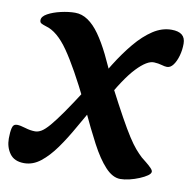

<svg xmlns="http://www.w3.org/2000/svg" viewBox="-80 -775 862 867"><g transform="rotate(10 350.5 -341.5)"><path d="M86 13Q41 13 20 -16Q-1 -45 -1 -85Q-1 -114 3.5 -133Q8 -152 25 -152Q40 -152 64 -144.5Q88 -137 110 -137Q124 -137 139 -146Q154 -155 175 -179.5Q196 -204 226.5 -247.5Q257 -291 301 -360L330 -376Q364 -436 400 -493.5Q436 -551 474 -596.5Q512 -642 553 -669Q594 -696 638 -696Q670 -696 686 -683Q702 -670 702 -643Q702 -614 694.5 -587.5Q687 -561 674.5 -544Q662 -527 646 -527Q636 -527 621 -531.5Q606 -536 586 -537Q554 -539 506 -488.5Q458 -438 395 -321L359 -305Q325 -247 293 -190Q261 -133 228.5 -87.5Q196 -42 161 -14.5Q126 13 86 13ZM526 8Q491 8 457 -28.5Q423 -65 389.5 -128.5Q356 -192 319 -272L303 -306Q232 -451 180.5 -525Q129 -599 76 -613Q60 -618 53.5 -622Q47 -626 47 -636Q47 -653 71.5 -666.5Q96 -680 131 -688Q166 -696 196 -696Q227 -696 255 -677Q283 -658 308.5 -622Q334 -586 359.5 -534.5Q385 -483 411 -419L423 -395Q463 -318 491 -267.5Q519 -217 539 -186Q559 -155 574.5 -137Q590 -119 605 -105Q615 -97 628 -86.5Q641 -76 651 -66Q661 -56 661 -49Q661 -40 647.5 -30.5Q634 -21 612.5 -12Q591 -3 568 2.5Q545 8 526 8Z"/></g></svg>

Font: Alkatra
Style: Regular
Weight: 400
Designer: Suman Bhandary
Version: Version 1.100;gftools[0.9.22]